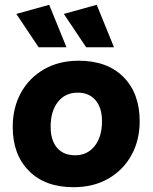

<svg xmlns="http://www.w3.org/2000/svg" viewBox="-20 -770 636 800"><path d="M308 -517Q427 -517 494.5 -449Q562 -381 562 -265Q562 -186 528 -124Q494 -62 432 -26Q370 10 286 10Q168 10 100.5 -58Q33 -126 33 -241Q33 -321 67 -383Q101 -445 163 -481Q225 -517 308 -517ZM293 -123Q344 -123 374.5 -161.5Q405 -200 405 -265Q405 -321 378 -352.5Q351 -384 304 -384Q252 -384 221.5 -345.5Q191 -307 191 -242Q191 -186 217.5 -154.5Q244 -123 293 -123ZM339 -573 246 -712 383 -750 455 -573ZM141 -573 48 -712 185 -750 257 -573Z"/></svg>

Font: Livvic
Style: Bold
Weight: 700
Designer: Jacques Le Bailly, Baron von Fonthausen
Version: Version 1.001; ttfautohint (v1.8.2)